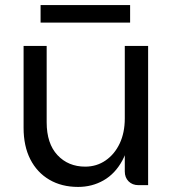

<svg xmlns="http://www.w3.org/2000/svg" viewBox="-20 -730 681 757"><path d="M472 -54V-549H564V0H526Q502 0 487 -15Q472 -30 472 -54ZM288 7Q223 7 174.5 -21.5Q126 -50 99.5 -102Q73 -154 73 -226V-549H164V-248Q164 -164 206.5 -118.5Q249 -73 316 -73Q361 -73 396.5 -97.5Q432 -122 452 -164.5Q472 -207 472 -263L492 -231Q491 -150 462.5 -97.5Q434 -45 388.5 -19Q343 7 288 7ZM140 -710H493V-641H140Z"/></svg>

Font: Parkinsans
Style: Regular
Weight: 400
Designer: Red Stone, Indian Type Foundry
Foundry: Indian Type Foundry
Version: Version 1.000